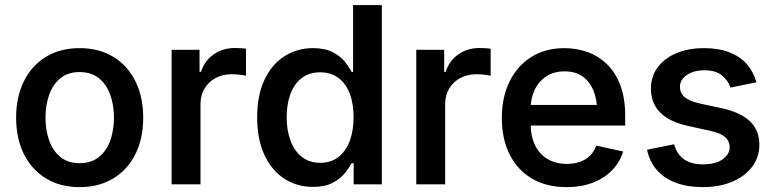

<svg xmlns="http://www.w3.org/2000/svg" viewBox="-20 -748 3144 779"><path d="M303.2 11.2Q224.6 11.2 166.7 -23.9Q108.9 -59.1 77.1 -122.6Q45.4 -186 45.4 -270Q45.4 -355 77.1 -418.7Q108.9 -482.4 166.7 -517.6Q224.6 -552.7 303.2 -552.7Q381.3 -552.7 439.5 -517.6Q497.6 -482.4 529.3 -418.7Q561 -355 561 -270Q561 -186 529.3 -122.6Q497.6 -59.1 439.5 -23.9Q381.3 11.2 303.2 11.2ZM303.2 -85.9Q350.1 -85.9 381.1 -110.8Q412.1 -135.7 427.2 -177.7Q442.4 -219.7 442.4 -270.5Q442.4 -321.3 427.2 -363.5Q412.1 -405.8 381.1 -430.7Q350.1 -455.6 303.2 -455.6Q255.9 -455.6 225.3 -430.7Q194.8 -405.8 179.7 -363.8Q164.6 -321.8 164.6 -270.5Q164.6 -219.7 179.7 -177.7Q194.8 -135.7 225.3 -110.8Q255.9 -85.9 303.2 -85.9Z M676.3 0V-545.9H789.6V-456.5H795.4Q810.5 -502.4 847.7 -527.8Q884.8 -553.2 932.1 -553.2Q942.9 -553.2 956.1 -552.5Q969.2 -551.8 978 -550.3V-440.4Q971.2 -442.9 954.1 -444.8Q937 -446.8 919.9 -446.8Q883.8 -446.8 855 -431.4Q826.2 -416 809.8 -388.9Q793.5 -361.8 793.5 -326.2V0Z M1250 10.3Q1184.6 10.3 1133.3 -23.2Q1082 -56.6 1052.7 -119.6Q1023.4 -182.6 1023.4 -272Q1023.4 -361.8 1053.2 -424.6Q1083 -487.3 1134.3 -520Q1185.5 -552.7 1249.5 -552.7Q1299.3 -552.7 1330.6 -536.1Q1361.8 -519.5 1379.6 -497.1Q1397.5 -474.6 1406.7 -456.1H1412.6V-727.5H1529.3V0H1415V-85.9H1406.7Q1397 -67.4 1378.7 -44.9Q1360.4 -22.5 1329.3 -6.1Q1298.3 10.3 1250 10.3ZM1278.8 -87.4Q1322.8 -87.4 1353 -110.8Q1383.3 -134.3 1398.9 -176Q1414.6 -217.8 1414.6 -272.5Q1414.6 -327.6 1398.9 -368.4Q1383.3 -409.2 1353 -431.9Q1322.8 -454.6 1278.8 -454.6Q1233.9 -454.6 1203.6 -430.9Q1173.3 -407.2 1158.2 -366Q1143.1 -324.7 1143.1 -272.5Q1143.1 -219.7 1158.4 -178Q1173.8 -136.2 1204.3 -111.8Q1234.9 -87.4 1278.8 -87.4Z M1668.9 0V-545.9H1782.2V-456.5H1788.1Q1803.2 -502.4 1840.3 -527.8Q1877.4 -553.2 1924.8 -553.2Q1935.5 -553.2 1948.7 -552.5Q1961.9 -551.8 1970.7 -550.3V-440.4Q1963.9 -442.9 1946.8 -444.8Q1929.7 -446.8 1912.6 -446.8Q1876.5 -446.8 1847.7 -431.4Q1818.8 -416 1802.5 -388.9Q1786.1 -361.8 1786.1 -326.2V0Z M2278.8 11.2Q2197.3 11.2 2138.4 -23.4Q2079.6 -58.1 2047.9 -121.1Q2016.1 -184.1 2016.1 -269.5Q2016.1 -353.5 2047.4 -417.2Q2078.6 -481 2135.7 -516.8Q2192.9 -552.7 2270 -552.7Q2318.4 -552.7 2362.8 -537.1Q2407.2 -521.5 2441.9 -488.3Q2476.6 -455.1 2496.6 -402.8Q2516.6 -350.6 2516.6 -277.8V-238.8H2075.7V-322.3H2457.5L2402.8 -295.9Q2402.8 -344.2 2387.7 -380.9Q2372.6 -417.5 2343.3 -438Q2314 -458.5 2270.5 -458.5Q2226.6 -458.5 2195.8 -437.7Q2165 -417 2148.9 -382.3Q2132.8 -347.7 2132.8 -306.6V-249.5Q2132.8 -195.3 2151.1 -158.2Q2169.4 -121.1 2202.9 -102.1Q2236.3 -83 2280.3 -83Q2309.1 -83 2332.8 -91.3Q2356.4 -99.6 2373.5 -116.2Q2390.6 -132.8 2399.4 -157.2L2508.3 -133.3Q2495.1 -89.8 2463.6 -57.4Q2432.1 -24.9 2385.3 -6.8Q2338.4 11.2 2278.8 11.2Z M2831.1 11.2Q2770 11.2 2722.7 -6.3Q2675.3 -23.9 2645.3 -57.9Q2615.2 -91.8 2605.5 -140.6L2715.3 -162.6Q2726.6 -121.1 2756.1 -101.1Q2785.6 -81.1 2832.5 -81.1Q2882.3 -81.1 2911.4 -101.3Q2940.4 -121.6 2940.4 -150.4Q2940.4 -175.3 2921.9 -191.7Q2903.3 -208 2865.2 -216.3L2772.9 -236.8Q2696.3 -253.4 2658.7 -291.3Q2621.1 -329.1 2621.1 -388.7Q2621.1 -438 2648.4 -474.9Q2675.8 -511.7 2724.4 -532.2Q2772.9 -552.7 2836.4 -552.7Q2897 -552.7 2940.4 -535.4Q2983.9 -518.1 3010.7 -487.1Q3037.6 -456.1 3048.8 -414.1L2943.8 -392.6Q2934.1 -421.4 2909.2 -442.1Q2884.3 -462.9 2837.9 -462.9Q2795.4 -462.9 2767.1 -444.1Q2738.8 -425.3 2738.8 -395.5Q2738.8 -370.1 2757.6 -354Q2776.4 -337.9 2819.3 -328.1L2909.7 -308.6Q2986.3 -291.5 3023.7 -254.9Q3061 -218.3 3061 -161.1Q3061 -110.4 3031.7 -71.5Q3002.4 -32.7 2950.7 -10.7Q2898.9 11.2 2831.1 11.2Z"/></svg>

Font: Inter Cardless
Style: Medium
Weight: 500
Designer: Rasmus Andersson
Foundry: rsms
Version: Version 4.001;git-9221beed3